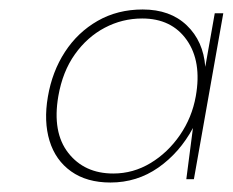

<svg xmlns="http://www.w3.org/2000/svg" viewBox="-20 -732 491 405"><path d="M213 -347Q163 -347 130 -370.5Q97 -394 84.5 -435Q72 -476 81 -528Q90 -581 117 -622.5Q144 -664 186 -688Q228 -712 281 -712Q339 -712 374 -678.5Q409 -645 413 -591L433 -704H451L389 -354H373L387 -462Q359 -410 314 -378.5Q269 -347 213 -347ZM219 -366Q261 -366 297.5 -388Q334 -410 359.5 -447Q385 -484 393 -529Q406 -602 374 -647.5Q342 -693 280 -693Q238 -693 201 -673.5Q164 -654 138 -617.5Q112 -581 103 -529Q90 -453 124 -409.5Q158 -366 219 -366Z"/></svg>

Font: DM Sans 28pt Thin
Style: Italic
Weight: 250
Italic angle: -10°
Version: Version 4.004;gftools[0.9.30]